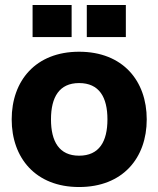

<svg xmlns="http://www.w3.org/2000/svg" viewBox="-20 -740 637 772"><path d="M298 12C474 12 570 -105 570 -260C570 -415 474 -532 298 -532C123 -532 27 -415 27 -260C27 -105 123 12 298 12ZM111 -591H268V-720H111ZM185 -260C185 -349 218 -406 298 -406C379 -406 412 -349 412 -260C412 -171 379 -114 298 -114C218 -114 185 -171 185 -260ZM329 -591H486V-720H329Z"/></svg>

Font: Aspekta 750
Style: Regular
Weight: 750
Designer: Ivo Dolenc
Version: Version 2.000